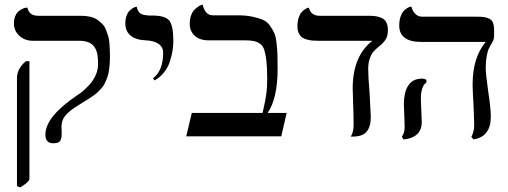

<svg xmlns="http://www.w3.org/2000/svg" viewBox="-20 -588 2189 828"><path d="M245.1 -38.1Q245.1 -26.9 246.1 -19Q246.1 -5.4 245.4 1.5Q244.6 8.3 241.2 16.1Q237.8 23.9 230 26.9Q222.2 29.8 209 29.8Q175.8 29.8 175.8 -7.8Q175.8 -84 311 -175.8Q318.4 -180.7 318.8 -181.2Q327.1 -186 338.4 -195.8Q349.6 -205.6 365.5 -222.4Q381.3 -239.3 392.1 -262.7Q402.8 -286.1 402.8 -310.1Q402.8 -321.8 402.6 -329.6Q402.3 -337.4 400.6 -348.9Q398.9 -360.4 396 -368.4Q393.1 -376.5 387.2 -385.3Q381.3 -394 373.3 -399.4Q365.2 -404.8 353 -408.4Q340.8 -412.1 325.2 -412.1H123Q86.4 -412.1 63.2 -433.8Q40 -455.6 40 -486.8Q40 -505.4 46.1 -519.3Q52.2 -533.2 60.8 -539.8Q69.3 -546.4 77.6 -550.3Q85.9 -554.2 91.8 -554.7L98.1 -555.2Q105.5 -520 144 -520H329.1Q351.6 -520 369.9 -515.6Q388.2 -511.2 400.6 -502.2Q413.1 -493.2 422.6 -483.2Q432.1 -473.1 437.7 -458Q443.4 -442.9 447 -430.9Q450.7 -418.9 451.9 -400.9Q453.1 -382.8 453.6 -372.1Q454.1 -361.3 454.1 -344.2Q454.1 -323.2 452.4 -305.4Q450.7 -287.6 448 -273.7Q445.3 -259.8 439.9 -246.8Q434.6 -233.9 429.9 -224.9Q425.3 -215.8 416.3 -206.1Q407.2 -196.3 401.1 -190.2Q395 -184.1 382.8 -175.5Q370.6 -167 362.8 -162.1Q355 -157.2 339.8 -147.9Q313 -131.3 299.8 -122.6Q286.6 -113.8 271.7 -99.9Q256.8 -85.9 251 -71.5Q245.1 -57.1 245.1 -38.1ZM66.9 220.2 53.2 214.8V-251Q53.2 -292 91.8 -324.2H106.9V183.1Q106.9 196.3 66.9 220.2Z M646.5 -241.2 639.6 -250Q683.6 -283.2 683.6 -360.8Q683.6 -384.8 663.8 -398.7Q644 -412.6 608.4 -414.1Q566.4 -415.5 543.5 -434.3Q520.5 -453.1 520.5 -486.8Q520.5 -505.4 525.6 -519.8Q530.8 -534.2 538.1 -541.3Q545.4 -548.3 552.5 -552.7Q559.6 -557.1 564.9 -558.1L569.8 -559.1Q571.3 -548.3 576.2 -540.5Q581.1 -532.7 586.7 -529.1Q592.3 -525.4 602.5 -523.4Q612.8 -521.5 618.9 -521.2Q625 -521 636.7 -521Q691.4 -521 709.5 -499.8Q727.5 -478.5 727.5 -411.1Q727.5 -392.1 724.4 -371.3Q721.2 -350.6 713.4 -325Q705.6 -299.3 688.2 -276.9Q670.9 -254.4 646.5 -241.2Z M1003.9 -522Q1040 -522 1067.1 -516.4Q1094.2 -510.7 1113 -502.9Q1131.8 -495.1 1144 -477.5Q1156.2 -460 1162.8 -445.6Q1169.4 -431.2 1172.6 -401.9Q1175.8 -372.6 1176.5 -351.8Q1177.2 -331.1 1177.2 -291Q1177.2 -164.1 1134.3 -101.1H1216.3L1192.9 0H783.2L807.1 -101.1H1112.3Q1113.3 -105.5 1117.7 -125Q1122.1 -144.5 1123.5 -153.1Q1125 -161.6 1127.7 -178.7Q1130.4 -195.8 1131.3 -211.7Q1132.3 -227.5 1132.3 -245.1Q1132.3 -292.5 1129.2 -322.3Q1126 -352.1 1120.1 -371.3Q1114.3 -390.6 1101.3 -399.4Q1088.4 -408.2 1073.7 -411.1Q1059.1 -414.1 1033.2 -414.1H878.9Q841.3 -414.1 819.8 -433.8Q798.3 -453.6 798.3 -485.8Q798.3 -505.9 804 -521.5Q809.6 -537.1 817.9 -545.4Q826.2 -553.7 834.5 -559.3Q842.8 -564.9 848.1 -566.4L854 -567.9Q857.9 -548.3 868.9 -535.2Q879.9 -522 897 -522Z M1567.9 -291Q1567.9 -258.3 1573.7 -188Q1579.1 -93.8 1579.1 -85Q1579.1 -41.5 1561.3 -20.3Q1543.5 1 1502 1H1492.7Q1504.9 -18.1 1504.9 -48.8Q1504.9 -85.4 1502.9 -141.1Q1501 -187 1501 -207Q1501 -346.2 1585.9 -412.1H1355Q1338.9 -412.1 1327.4 -413.1Q1315.9 -414.1 1302.7 -417.7Q1289.6 -421.4 1281.5 -427.7Q1273.4 -434.1 1268.1 -445.8Q1262.7 -457.5 1262.7 -474.1Q1262.7 -495.1 1267.8 -511Q1272.9 -526.9 1280.3 -534.9Q1287.6 -543 1294.7 -547.9Q1301.8 -552.7 1307.1 -553.7L1312 -555.2Q1320.8 -520 1357.9 -520H1566.9Q1586.9 -520 1600.1 -518.1Q1613.3 -516.1 1626.5 -510.3Q1639.6 -504.4 1646.2 -491.2Q1652.8 -478 1652.8 -458Q1652.8 -443.8 1649.7 -432.6Q1646.5 -421.4 1638.9 -411.9Q1631.3 -402.3 1626.5 -397.9Q1621.6 -393.6 1609.9 -383.8Q1596.2 -372.1 1588.9 -363.5Q1581.5 -355 1574.7 -335.9Q1567.9 -316.9 1567.9 -291Z M2074.7 -295.9Q2074.7 -270.5 2085 -196.8Q2096.7 -120.6 2096.7 -85Q2096.7 1.5 2022 13.2L2012.7 2Q2024.9 -20 2024.9 -48.8Q2024.9 -61 2023.7 -93Q2022.5 -125 2022 -136.2Q2018.1 -202.6 2018.1 -223.1Q2018.1 -340.3 2074.7 -407.2H1796.9Q1701.7 -407.2 1701.7 -478Q1701.7 -499 1707 -515.1Q1712.4 -531.2 1720 -539.6Q1727.5 -547.9 1735.4 -552.7Q1743.2 -557.6 1748.5 -558.6L1753.9 -560.1Q1757.8 -542 1770.3 -529.1Q1782.7 -516.1 1798.8 -516.1H2032.7Q2054.2 -516.1 2065.7 -514.6Q2077.1 -513.2 2089.1 -507.8Q2101.1 -502.4 2106 -490.2Q2110.8 -478 2110.8 -458V-434.1Q2110.8 -429.2 2110.4 -425.3Q2109.9 -421.4 2108.2 -417Q2106.4 -412.6 2105.5 -410.6Q2104.5 -408.7 2101.6 -403.1Q2098.6 -397.5 2097.7 -396Q2090.3 -383.8 2086.7 -375.5Q2083 -367.2 2078.9 -345.7Q2074.7 -324.2 2074.7 -295.9ZM1794.9 -159.2Q1794.9 -151.9 1796.9 -111.8Q1798.8 -73.7 1798.8 -62Q1798.8 -26.9 1777.6 -8.1Q1756.3 10.7 1719.7 13.2L1712.9 1Q1725.1 -13.2 1725.1 -41Q1725.1 -43.9 1724.4 -61Q1723.6 -78.1 1723.6 -88.9Q1721.7 -128.9 1721.7 -138.2Q1721.7 -187 1738.5 -215.8Q1755.4 -244.6 1788.1 -248Q1792 -249 1799.8 -249Q1809.1 -249 1818.8 -244.1V-231.9Q1794.9 -217.3 1794.9 -159.2Z"/></svg>

Font: Common Serif News
Style: Regular
Weight: 450
Designer: Philipp H. Poll, Khaled Hosny
Foundry: Stefan Peev, Context Ltd.
Version: Version 1.026